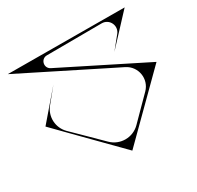

<svg xmlns="http://www.w3.org/2000/svg" viewBox="-149 -859 1056 1031"><g transform="rotate(-30 379.0 -343.0)"><path d="M634.4 -582.1C613.7 -556.5 593 -530.9 572.3 -505.3C628 -565.1 683.8 -625 739.5 -684.8C547 -686.2 209.3 -687.7 17 -688.1C143 -624.9 340.5 -525.9 511.9 -440.4C535.3 -428.8 558.6 -417.1 582 -405.5C645.7 -373.7 659.6 -288.8 609.5 -238.3C590.6 -219.3 571.8 -200.3 552.9 -181.3C527.9 -156.2 503 -130.9 478.1 -105.7C429.8 -56.9 351.2 -56.5 302.4 -104.6C277.2 -129.5 251.9 -154.4 226.7 -179.3C204.8 -200.9 171.4 -233.6 138.5 -265.9C93.6 -310 89.7 -381 129.6 -429.6C129.6 -429.6 201.6 -517.9 201.6 -517.9C164.3 -475 90.1 -388.4 53.1 -345.2C52.5 -344.6 52 -344 51.4 -343.3C52 -342.7 52.6 -342.1 53.2 -341.4C80.7 -313 108.6 -284.9 136.3 -256.6C192.5 -199.2 332.6 -57.1 390.8 1.9C477.5 -83.7 646.2 -251.3 732.7 -337.2C735.6 -340 738.5 -342.9 741.4 -345.8C737.7 -347.7 734.1 -349.5 730.4 -351.4C564.6 -434.5 398.7 -517.5 232.8 -600.6C197.9 -618 210.2 -670.6 249.2 -670.7C360.2 -671.1 485.1 -671.7 590.1 -672.3C638.1 -672.5 664.1 -616.1 632.6 -579.9C633.2 -580.6 633.8 -581.4 634.4 -582.1Z"/></g></svg>

Font: Stal Type
Style: Glyph
Weight: 400
Version: Version 1.0